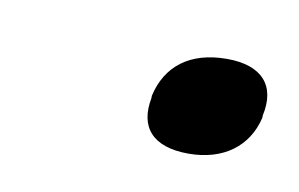

<svg xmlns="http://www.w3.org/2000/svg" viewBox="-29 -334 260 167"><g transform="rotate(10 101.0 -250.5)"><path d="M103 -251V-249C98 -223 111 -207 143 -207C174 -207 195 -223 201 -249V-251C207 -278 193 -294 162 -294C129 -294 109 -278 103 -251Z"/></g></svg>

Font: LT Wave Light
Style: Italic
Weight: 300
Designer: Daniel Lyons
Version: Version 2.5 (Glyphs App)